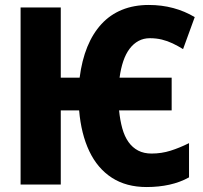

<svg xmlns="http://www.w3.org/2000/svg" viewBox="-20 -744 820 774"><path d="M571 10Q489 10 431 -27.5Q373 -65 340 -134.5Q307 -204 299 -299H225V0H63V-714H225V-431H301Q310 -501 332 -555Q354 -609 389 -647Q424 -685 472 -704.5Q520 -724 580 -724Q632 -724 678.5 -711.5Q725 -699 765 -675L718 -546Q697 -559 676 -569Q655 -579 632.5 -584.5Q610 -590 584 -590Q559 -590 538.5 -579Q518 -568 502.5 -547.5Q487 -527 477 -497.5Q467 -468 462 -431H672V-299H460Q464 -259 473 -226.5Q482 -194 498 -171.5Q514 -149 537 -137Q560 -125 591 -125Q631 -125 667.5 -136.5Q704 -148 742 -167V-29Q706 -9 663 0.5Q620 10 571 10Z"/></svg>

Font: Noto Sans Display Condensed ExtraBold
Style: Regular
Weight: 800
Width: 3
Designer: Monotype Design Team
Foundry: Monotype Imaging Inc.
Version: Version 2.003